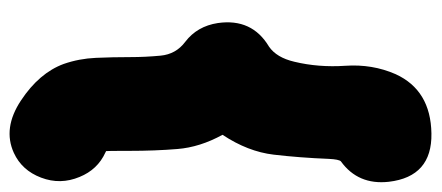

<svg xmlns="http://www.w3.org/2000/svg" viewBox="-270 -558 886 385"><g transform="rotate(-90 172.5 -365.0)"><path d="M59.1 -779.8Q108.4 -802.2 163.8 -765.6Q219.2 -729 237.3 -679.7Q248 -648.9 249.5 -615.2Q251 -581.5 251 -545.9Q251 -516.6 253.9 -485.6Q256.8 -454.6 281.7 -436Q313 -412.1 319.3 -370.6Q329.1 -302.2 272 -268.1Q250 -252.9 241.7 -217.3Q230 -168.9 233.6 -115Q237.3 -61 216.8 -14.2Q184.6 56.2 97.9 57.6Q11.2 59.1 1 -27.8Q-5.9 -89.4 42 -124Q45.9 -127.9 46.9 -147.9Q49.3 -207 55.4 -258.8Q61.5 -310.5 95.2 -361.3Q70.3 -406.7 66.7 -451.7Q63 -496.6 63 -547.9Q63 -594.7 62.5 -594.7L59.6 -596.2Q25.4 -611.8 10.7 -647.9Q-5.4 -686.5 9.3 -725.1Q23.9 -763.7 59.1 -779.8Z"/></g></svg>

Font: ARCO
Style: Regular
Weight: 700
Designer: Rafael Olivo Díaz, Denis Ignatov
Foundry: Rafael Olivo Díaz
Version: Version 1.10 March 1, 2019